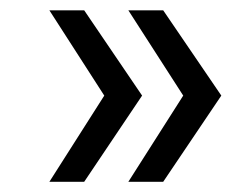

<svg xmlns="http://www.w3.org/2000/svg" viewBox="-20 -443 474 374"><path d="M76.2 -88.9 183.1 -256.8 76.2 -422.9H144L256.8 -256.8L144 -88.9ZM230 -88.9 336.9 -256.8 230 -422.9H297.9L411.1 -256.8L297.9 -88.9Z"/></svg>

Font: Montserrat Light
Style: Regular
Weight: 300
Designer: Julieta Ulanovsky
Foundry: Julieta Ulanovsky
Version: Version 1.000;PS 002.000;hotconv 1.0.70;makeotf.lib2.5.58329